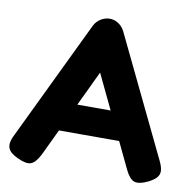

<svg xmlns="http://www.w3.org/2000/svg" viewBox="-79 -769 867 866"><g transform="rotate(10 354.5 -336.5)"><path d="M688 -97Q700 -72 701 -54.5Q702 -37 690.5 -23.5Q679 -10 653 3Q613 22 591 14.5Q569 7 550 -33L354 -443L159 -33Q139 6 117.5 13.5Q96 21 56 2Q30 -10 18.5 -23.5Q7 -37 8 -55.5Q9 -74 22 -99L285 -646Q295 -666 314.5 -678Q334 -690 355 -690Q370 -690 383 -684.5Q396 -679 406.5 -669Q417 -659 424 -645ZM186 -154 248 -283H461L523 -154Z"/></g></svg>

Font: Fredoka SemiBold
Style: Regular
Weight: 600
Designer: Ben Nathan
Foundry: Milena B. Brandão, Ben Nathan
Version: Version 2.001